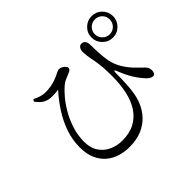

<svg xmlns="http://www.w3.org/2000/svg" viewBox="-182 -1064 1363 1363"><g transform="rotate(-45 500.0 -382.0)"><path d="M879.1 -590.3Q834.5 -590.3 802.7 -622.1Q770.8 -653.9 770.8 -698.5Q770.8 -743.2 802.7 -774.6Q834.5 -806 879.1 -806Q923.7 -806 955.2 -774.6Q986.6 -743.2 986.6 -698.5Q986.6 -653.9 955.2 -622.1Q923.7 -590.3 879.1 -590.3ZM411.8 42.3Q364.9 42.3 320.2 29.1Q275.4 16 239.6 -13.5Q203.7 -42.9 182 -90.5Q160.3 -138.2 160.3 -207.2Q160.3 -281 184.6 -351.2Q208.9 -421.5 250.4 -485.8Q291.9 -550.1 341.9 -605.3Q325.1 -601.9 304.9 -600.7Q284.7 -599.6 262.6 -601.1Q232.3 -603.8 209.4 -617.3Q186.6 -630.9 159.7 -666.1L170.4 -681.6Q194.6 -669.1 217.8 -661.7Q241 -654.3 265.2 -654.3Q290.7 -654.3 313.9 -657.8Q337 -661.3 358.3 -668.1Q379.7 -674.9 397.7 -683Q421.1 -693.8 430.2 -698.8Q439.3 -703.8 448.6 -703.8Q462 -703.8 474.5 -696.7Q486.9 -689.6 495.3 -680Q503.7 -670.4 503.7 -662.7Q503.7 -654.6 498.6 -648.5Q493.5 -642.4 479.5 -636Q461.3 -628.1 437.3 -618.4Q413.3 -608.7 389.9 -587.6Q367.1 -568 336.5 -531.6Q306 -495.2 277.3 -445.6Q248.6 -396.1 229.5 -336.7Q210.4 -277.4 210.4 -212.5Q210.4 -150.1 238.2 -108.7Q265.9 -67.2 311 -46.7Q356.2 -26.1 408 -26.1Q482.5 -26.1 534.8 -54.3Q587 -82.6 619.4 -133.1Q651.8 -183.6 666.5 -251.4Q681.2 -319.2 681.2 -398.3Q681.2 -447.3 678.8 -486.9Q676.4 -526.6 667.9 -569.2Q665.6 -582.4 662.3 -599.9Q659 -617.3 656.6 -635.2Q654.2 -653.2 654.2 -666.8Q654.2 -693 664.5 -706.2Q674.7 -719.3 689.6 -719.1Q702.4 -718.9 710.7 -712.7Q719.1 -706.6 723.8 -695.4Q728.5 -684.2 728.5 -670.1Q728.5 -631.6 730.9 -587.1Q733.2 -542.6 740 -502.9Q750.6 -450.4 775.9 -409.1Q801.3 -367.9 830.2 -337.7Q859.2 -307.6 880.6 -287.4Q892.4 -277.9 901.1 -264.8Q909.7 -251.7 910.5 -228.8Q910.5 -216 904.7 -205.4Q898.9 -194.7 886.6 -194.7Q875 -194.7 861.2 -203Q847.4 -211.2 834.8 -225.9Q818.3 -244.7 800.4 -269Q782.4 -293.3 765.5 -325.2Q748.6 -357.1 732.5 -397.4Q725.5 -418.2 720.1 -417.6Q714.6 -417 714.6 -394.2Q714.6 -375.2 714.1 -347.7Q713.5 -320.3 711.8 -287.4Q710.1 -254.4 704.8 -217.2Q699.2 -173.1 681 -127.4Q662.7 -81.6 628.1 -43.3Q593.5 -4.9 540.4 18.7Q487.3 42.3 411.8 42.3ZM879.1 -623.4Q910.5 -623.4 931.9 -645.4Q953.4 -667.4 953.4 -698.5Q953.4 -729.9 931.9 -751.4Q910.5 -772.9 879.1 -772.9Q847.9 -772.9 826 -751.4Q804 -729.9 804 -698.5Q804 -667.4 826 -645.4Q847.9 -623.4 879.1 -623.4Z"/></g></svg>

Font: Noto Serif HK ExtraLight
Style: Regular
Weight: 200
Designer: Ryoko NISHIZUKA 西塚涼子 (kana & ideographs); Frank Grießhammer (Latin, Greek & Cyrillic); Wenlong ZHANG 张文龙 (bopomofo); San
Foundry: Adobe
Version: Version 2.002-H1;hotconv 1.1.0;makeotfexe 2.6.0